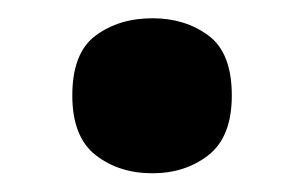

<svg xmlns="http://www.w3.org/2000/svg" viewBox="-20 -172 325 205"><path d="M57.2 -70.1Q57.2 -115.6 82.1 -134Q107 -152.5 142.8 -152.5Q177.8 -152.5 202.6 -134Q227.5 -115.6 227.5 -70.1Q227.5 -25.9 202.6 -6.4Q177.8 13 142.8 13Q107 13 82.1 -6.4Q57.2 -25.9 57.2 -70.1Z"/></svg>

Font: Noto Sans Hebrew
Style: Regular
Weight: 400
Designer: Monotype Design Team
Foundry: Monotype Imaging Inc.
Version: Version 2.003;January 10, 2023;FontCreator 14.0.0.2877 64-bi